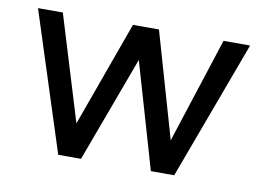

<svg xmlns="http://www.w3.org/2000/svg" viewBox="-58 -548 860 632"><g transform="rotate(10 372.0 -232.0)"><path d="M377.9 -353.5 247.1 0H170.9L21.5 -463.9H104.5L211.9 -112.3L338.9 -463.9H425.8L527.3 -111.3L641.6 -463.9H730.5Q730.5 -463.9 558.6 0H480.5Z"/></g></svg>

Font: BF_TEXT
Style: Regular
Weight: 400
Foundry: EA DICE
Version: Version 1.404